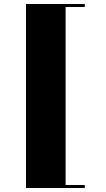

<svg xmlns="http://www.w3.org/2000/svg" viewBox="-20 -820 528 960"><path d="M404 -800V-785H308V105H404V120H110V-800Z"/></svg>

Font: Kalnia SemiBold
Style: Regular
Weight: 600
Designer: Frida Medrano
Foundry: Frida Medrano
Version: Version 1.105